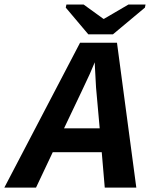

<svg xmlns="http://www.w3.org/2000/svg" viewBox="-71 -853 691 873"><path d="M548.8 0H405.3L391.6 -161.1H168.9L92.8 0H-51.3L293 -658.7H460.9ZM359.9 -569.8Q352.1 -549.8 337.2 -516.6Q322.3 -483.4 220.2 -269.5H382.3L365.7 -455.1L360.4 -552.7ZM442.4 -696.8H330.6L228 -818.4L231 -832.5H309.1L399.4 -767.1H401.4L513.2 -832.5H590.8L587.9 -818.4Z"/></svg>

Font: Cousine
Style: Bold Italic
Weight: 700
Italic angle: -12°
Monospace: yes
Designer: Steve Matteson
Foundry: Ascender Corporation
Version: Version 1.20